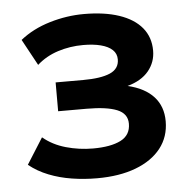

<svg xmlns="http://www.w3.org/2000/svg" viewBox="-44 -560 610 617"><g transform="rotate(-5 261.0 -252.0)"><path d="M245.5 12.5Q203.5 12.5 164 6.2Q124.5 0 89.8 -13.8Q55 -27.5 27 -50L80 -134Q111 -108 153.5 -96Q196 -84 240.5 -84Q297.5 -84 329.8 -100.2Q362 -116.5 362 -153.5Q362 -186 328.8 -199.5Q295.5 -213 231 -213H139V-306H227.5Q285 -306 314.8 -319Q344.5 -332 344.5 -362.5Q344.5 -381 331.5 -393.2Q318.5 -405.5 294.2 -411.8Q270 -418 237.5 -418Q195 -418 156 -405.5Q117 -393 88 -367L42 -451.5Q82.5 -484 137.8 -500.5Q193 -517 248.5 -517Q314.5 -517 362 -501Q409.5 -485 434.8 -454.5Q460 -424 460 -380.5Q460 -343.5 436.8 -315.2Q413.5 -287 368.5 -274.5Q423.5 -261.5 452 -230.2Q480.5 -199 480.5 -151Q480.5 -101 451.8 -64.2Q423 -27.5 370.2 -7.5Q317.5 12.5 245.5 12.5Z"/></g></svg>

Font: Geologica EX Med
Style: Regular
Weight: 500
Designer: Sindre Bremnes, Frode Helland
Foundry: Monokrom Skriftforlag AS
Version: Version 1.010;gftools[0.9.28]